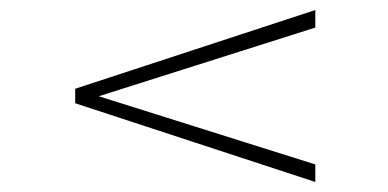

<svg xmlns="http://www.w3.org/2000/svg" viewBox="-20 -547 774 383"><path d="M609 -492 177 -355 609 -219V-184L130 -341V-370L609 -527Z"/></svg>

Font: Freesentation 1 Thin
Style: Regular
Weight: 250
Designer: glyphs from Roboto by Christian Robertson / Hangul glyphs from Noto Sans CJK(Source Han Sans) by Jang Soo-young and Kang
Foundry: PT&
Version: Version 2.001